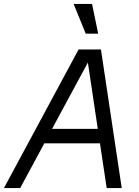

<svg xmlns="http://www.w3.org/2000/svg" viewBox="-49 -950 704 970"><path d="M-29 0H53L175 -226H456L490 0H566L461 -700H348ZM384 -780H447L416 -930H323ZM214 -299 395 -634 445 -299Z"/></svg>

Font: Uncut Sans
Style: Italic
Weight: 400
Italic angle: -11°
Designer: Kasper Nordkvist
Foundry: UNCUT.wtf
Version: Version 1.304;Glyphs 3.2 (3246)